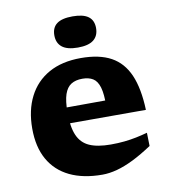

<svg xmlns="http://www.w3.org/2000/svg" viewBox="-82 -787 768 870"><g transform="rotate(-10 302.0 -352.0)"><path d="M314 -524.5Q399 -524.5 452.8 -495Q506.5 -465.5 533.5 -403.2Q560.5 -341 564 -242H170L169 -315L430 -316L390 -287Q391 -345.5 381.8 -376.5Q372.5 -407.5 353.2 -419.2Q334 -431 304.5 -431Q273.5 -431 253 -418.2Q232.5 -405.5 222.2 -375.2Q212 -345 212 -291.5Q212 -225 228.8 -186.5Q245.5 -148 282.5 -131.5Q319.5 -115 380.5 -115Q414 -115 443 -118Q472 -121 498.5 -126.5Q525 -132 550.5 -139L552 -78Q504.5 -46.5 463.5 -26.2Q422.5 -6 387 3.5Q351.5 13 319.5 13Q231.5 13 169.5 -17Q107.5 -47 74.8 -105Q42 -163 42 -247.5Q42 -332 73.8 -394.2Q105.5 -456.5 166.2 -490.5Q227 -524.5 314 -524.5ZM310 -573.5Q261 -573.5 237.5 -592.2Q214 -611 214 -646.5Q214 -682 237.5 -699.5Q261 -717 310 -717Q359 -717 382.5 -699.5Q406 -682 406 -646.5Q406 -611 382.5 -592.2Q359 -573.5 310 -573.5Z"/></g></svg>

Font: Newsreader 7pt
Style: Bold
Weight: 700
Designer: Hugues Gentile
Foundry: Production Type
Version: Version 1.003